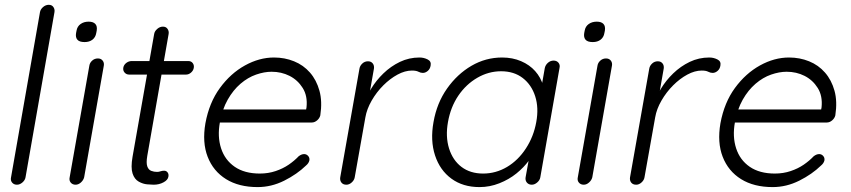

<svg xmlns="http://www.w3.org/2000/svg" viewBox="-20 -760 3501 790"><path d="M85 -30.3Q83 -18.6 72.3 -9.3Q61.5 0 49.8 0Q37.1 0 29.8 -8.8Q22.5 -17.6 25.4 -30.3L144.5 -710Q146.5 -721.7 157.2 -731Q168 -740.2 180.7 -740.2Q193.4 -740.2 199.7 -731Q206.1 -721.7 204.1 -710Z M326.2 -30.3Q323.2 -18.6 313 -9.3Q302.7 0 291 0Q278.3 0 271 -8.8Q263.7 -17.6 266.6 -30.3L347.7 -490.2Q349.6 -502 359.4 -510.7Q369.1 -519.5 382.8 -519.5Q395.5 -519.5 402.3 -510.7Q409.2 -502 407.2 -490.2ZM328.1 -586.9Q306.6 -586.9 298.3 -596.7Q290 -606.4 293 -624L294.9 -633.8Q297.9 -651.4 311.5 -661.1Q325.2 -670.9 344.7 -670.9Q363.3 -670.9 372.1 -661.6Q380.9 -652.3 377.9 -633.8L376 -624Q373 -606.4 360.4 -596.7Q347.7 -586.9 328.1 -586.9Z M521.5 -508.8H754.9Q766.6 -508.8 772.9 -500.5Q779.3 -492.2 777.3 -480.5Q775.4 -469.7 766.1 -461.4Q756.8 -453.1 745.1 -453.1H511.7Q500 -453.1 492.7 -461.4Q485.4 -469.7 487.3 -481.4Q489.3 -493.2 499.5 -501Q509.8 -508.8 521.5 -508.8ZM650.4 -650.4Q663.1 -650.4 669.4 -641.1Q675.8 -631.8 673.8 -620.1L585.9 -118.2Q581.1 -89.8 585.9 -75.7Q590.8 -61.5 602.1 -57.1Q613.3 -52.7 626 -52.7Q633.8 -52.7 640.6 -55.2Q647.5 -57.6 655.3 -57.6Q664.1 -57.6 669.4 -50.8Q674.8 -43.9 672.9 -33.2Q670.9 -19.5 652.8 -9.8Q634.8 0 612.3 0Q603.5 0 585.9 -1.5Q568.4 -2.9 550.8 -12.7Q533.2 -22.5 525.4 -46.4Q517.6 -70.3 525.4 -115.2L614.3 -620.1Q616.2 -631.8 627 -641.1Q637.7 -650.4 650.4 -650.4Z M1040 9.8Q962.9 9.8 910.2 -22.9Q857.4 -55.7 834.5 -114.7Q811.5 -173.8 825.2 -252.9Q840.8 -337.9 884.8 -397.9Q928.7 -458 987.8 -490.7Q1046.9 -523.4 1107.4 -523.4Q1151.4 -523.4 1189.9 -507.8Q1228.5 -492.2 1255.4 -461.4Q1282.2 -430.7 1294.4 -386.7Q1306.6 -342.8 1297.9 -285.2Q1294.9 -273.4 1284.7 -264.6Q1274.4 -255.9 1262.7 -255.9H861.3L859.4 -309.6H1252.9L1237.3 -297.9L1241.2 -318.4Q1246.1 -365.2 1225.6 -397.9Q1205.1 -430.7 1171.4 -447.8Q1137.7 -464.8 1097.7 -464.8Q1067.4 -464.8 1033.7 -453.1Q1000 -441.4 969.7 -415.5Q939.5 -389.6 917 -350.1Q894.5 -310.5 884.8 -256.8Q874 -198.2 889.6 -149.9Q905.3 -101.6 945.8 -73.7Q986.3 -45.9 1048.8 -45.9Q1084 -45.9 1114.3 -56.2Q1144.5 -66.4 1168 -82.5Q1191.4 -98.6 1209 -117.2Q1220.7 -126 1231.4 -126Q1241.2 -126 1248 -118.2Q1254.9 -110.4 1252.9 -99.6Q1250 -87.9 1239.3 -79.1Q1202.1 -43 1149.4 -16.6Q1096.7 9.8 1040 9.8Z M1405.3 0Q1391.6 0 1384.8 -8.8Q1377.9 -17.6 1379.9 -30.3L1459 -477.5Q1460.9 -489.3 1470.7 -498.5Q1480.5 -507.8 1494.1 -507.8Q1506.8 -507.8 1513.7 -499Q1520.5 -490.2 1518.6 -477.5L1492.2 -328.1L1476.6 -325.2Q1486.3 -360.4 1506.8 -394.5Q1527.3 -428.7 1557.6 -458Q1587.9 -487.3 1625.5 -505.4Q1663.1 -523.4 1706.1 -523.4Q1723.6 -523.4 1739.3 -515.6Q1754.9 -507.8 1752 -491.2Q1750 -476.6 1740.2 -468.3Q1730.5 -460 1719.7 -460Q1710.9 -460 1701.7 -464.8Q1692.4 -469.7 1674.8 -469.7Q1646.5 -469.7 1615.7 -453.1Q1585 -436.5 1557.1 -408.7Q1529.3 -380.9 1509.3 -346.2Q1489.3 -311.5 1483.4 -277.3L1439.5 -30.3Q1437.5 -18.6 1427.2 -9.3Q1417 0 1405.3 0Z M2257.8 -510.7Q2270.5 -510.7 2277.8 -502Q2285.2 -493.2 2282.2 -480.5L2203.1 -30.3Q2201.2 -18.6 2190.4 -9.3Q2179.7 0 2168 0Q2155.3 0 2147.9 -8.8Q2140.6 -17.6 2142.6 -30.3L2164.1 -149.4L2182.6 -157.2Q2177.7 -128.9 2156.7 -100.1Q2135.7 -71.3 2105 -46.4Q2074.2 -21.5 2034.7 -5.9Q1995.1 9.8 1953.1 9.8Q1884.8 9.8 1837.4 -24.9Q1790 -59.6 1770 -120.6Q1750 -181.6 1763.7 -257.8Q1777.3 -335.9 1819.3 -395.5Q1861.3 -455.1 1919.9 -489.3Q1978.5 -523.4 2045.9 -523.4Q2088.9 -523.4 2124 -508.3Q2159.2 -493.2 2182.1 -467.3Q2205.1 -441.4 2214.8 -407.7Q2224.6 -374 2218.8 -337.9L2199.2 -352.5L2221.7 -480.5Q2224.6 -493.2 2234.9 -502Q2245.1 -510.7 2257.8 -510.7ZM1967.8 -45.9Q2020.5 -45.9 2066.4 -73.2Q2112.3 -100.6 2144 -149.4Q2175.8 -198.2 2186.5 -257.8Q2197.3 -316.4 2182.1 -363.8Q2167 -411.1 2130.9 -439Q2094.7 -466.8 2042 -466.8Q1990.2 -466.8 1943.8 -439.9Q1897.5 -413.1 1865.7 -366.2Q1834 -319.3 1823.2 -257.8Q1812.5 -198.2 1827.6 -149.4Q1842.8 -100.6 1878.9 -73.2Q1915 -45.9 1967.8 -45.9Z M2417 -30.3Q2414.1 -18.6 2403.8 -9.3Q2393.6 0 2381.8 0Q2369.1 0 2361.8 -8.8Q2354.5 -17.6 2357.4 -30.3L2438.5 -490.2Q2440.4 -502 2450.2 -510.7Q2460 -519.5 2473.6 -519.5Q2486.3 -519.5 2493.2 -510.7Q2500 -502 2498 -490.2ZM2418.9 -586.9Q2397.5 -586.9 2389.2 -596.7Q2380.9 -606.4 2383.8 -624L2385.7 -633.8Q2388.7 -651.4 2402.3 -661.1Q2416 -670.9 2435.5 -670.9Q2454.1 -670.9 2462.9 -661.6Q2471.7 -652.3 2468.8 -633.8L2466.8 -624Q2463.9 -606.4 2451.2 -596.7Q2438.5 -586.9 2418.9 -586.9Z M2597.7 0Q2584 0 2577.1 -8.8Q2570.3 -17.6 2572.3 -30.3L2651.4 -477.5Q2653.3 -489.3 2663.1 -498.5Q2672.9 -507.8 2686.5 -507.8Q2699.2 -507.8 2706.1 -499Q2712.9 -490.2 2710.9 -477.5L2684.6 -328.1L2668.9 -325.2Q2678.7 -360.4 2699.2 -394.5Q2719.7 -428.7 2750 -458Q2780.3 -487.3 2817.9 -505.4Q2855.5 -523.4 2898.4 -523.4Q2916 -523.4 2931.6 -515.6Q2947.3 -507.8 2944.3 -491.2Q2942.4 -476.6 2932.6 -468.3Q2922.9 -460 2912.1 -460Q2903.3 -460 2894 -464.8Q2884.8 -469.7 2867.2 -469.7Q2838.9 -469.7 2808.1 -453.1Q2777.3 -436.5 2749.5 -408.7Q2721.7 -380.9 2701.7 -346.2Q2681.6 -311.5 2675.8 -277.3L2631.8 -30.3Q2629.9 -18.6 2619.6 -9.3Q2609.4 0 2597.7 0Z M3159.2 9.8Q3082 9.8 3029.3 -22.9Q2976.6 -55.7 2953.6 -114.7Q2930.7 -173.8 2944.3 -252.9Q2960 -337.9 3003.9 -397.9Q3047.9 -458 3106.9 -490.7Q3166 -523.4 3226.6 -523.4Q3270.5 -523.4 3309.1 -507.8Q3347.7 -492.2 3374.5 -461.4Q3401.4 -430.7 3413.6 -386.7Q3425.8 -342.8 3417 -285.2Q3414.1 -273.4 3403.8 -264.6Q3393.6 -255.9 3381.8 -255.9H2980.5L2978.5 -309.6H3372.1L3356.4 -297.9L3360.4 -318.4Q3365.2 -365.2 3344.7 -397.9Q3324.2 -430.7 3290.5 -447.8Q3256.8 -464.8 3216.8 -464.8Q3186.5 -464.8 3152.8 -453.1Q3119.1 -441.4 3088.9 -415.5Q3058.6 -389.6 3036.1 -350.1Q3013.7 -310.5 3003.9 -256.8Q2993.2 -198.2 3008.8 -149.9Q3024.4 -101.6 3064.9 -73.7Q3105.5 -45.9 3168 -45.9Q3203.1 -45.9 3233.4 -56.2Q3263.7 -66.4 3287.1 -82.5Q3310.5 -98.6 3328.1 -117.2Q3339.8 -126 3350.6 -126Q3360.4 -126 3367.2 -118.2Q3374 -110.4 3372.1 -99.6Q3369.1 -87.9 3358.4 -79.1Q3321.3 -43 3268.6 -16.6Q3215.8 9.8 3159.2 9.8Z"/></svg>

Font: Quicksand
Style: Italic
Weight: 400
Designer: Andrew Paglinawan
Foundry: Andrew Paglinawan
Version: Version 3.006